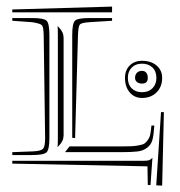

<svg xmlns="http://www.w3.org/2000/svg" viewBox="-20 -549 551 588"><path d="M201.2 -127V-441.4Q201.2 -477.1 209.5 -485.4Q217.8 -493.7 253.4 -493.7H323.2V-485.4L253.4 -481Q229 -479.5 224.4 -473.6Q219.7 -467.8 218.8 -441.4L210 -126ZM323.2 -528.8V-511.2H17.6V-520ZM192.9 -100.6H349.6Q371.1 -100.6 381.8 -101.1Q392.6 -101.6 405 -103.8Q417.5 -106 422.6 -109.6Q427.7 -113.3 433.1 -120.8Q438.5 -128.4 440.4 -138.7Q442.4 -148.9 443.8 -164.6H452.6Q450.7 -135.3 446.8 -120.6Q442.9 -106 430.9 -96.7Q418.9 -87.4 401.6 -85.2Q384.3 -83 349.6 -83H179.2ZM440.9 18.1 432.6 17.1 431.6 -39.6 17.6 -47.9V-56.6H419.9Q431.2 -56.6 436.3 -58.3Q441.4 -60.1 446.3 -65.4H446.8ZM458.5 18.6 473.1 -205.6H481.9L476.6 19.5ZM17.6 -485.4V-493.7H78.6Q114.3 -493.7 122.8 -485.4Q131.3 -477.1 131.3 -441.4V-127Q131.3 -91.3 122.8 -82.8Q114.3 -74.2 78.6 -74.2H17.6V-83L80.6 -85.4Q105.5 -86.4 111.8 -93.5Q118.2 -100.6 118.2 -126L113.8 -441.4Q113.3 -466.3 108.4 -471.7Q103.5 -477.1 78.6 -481ZM174.8 -135.3Q174.8 -117.2 160.6 -103L156.2 -98.6Q157.2 -105 157.2 -127V-441.4Q157.2 -461.9 156.2 -469.2L160.6 -464.8Q174.8 -450.7 174.8 -432.6ZM415 -354Q395 -354 383.3 -342Q371.6 -330.1 371.6 -310.5Q371.6 -290 383.5 -278.3Q395.5 -266.6 415 -266.6Q435.1 -266.6 447 -278.8Q459 -291 459 -310.5Q459 -330.6 446.8 -342.3Q434.6 -354 415 -354ZM476.6 -310.5Q476.6 -283.2 459.5 -266.1Q442.4 -249 415 -249Q391.6 -249 377.2 -266.1Q362.8 -283.2 362.8 -310.5Q362.8 -334 377.2 -348.4Q391.6 -362.8 415 -362.8Q442.4 -362.8 459.5 -348.4Q476.6 -334 476.6 -310.5ZM415 -332Q423.3 -332 428 -326.2Q432.6 -320.3 432.6 -310.5Q432.6 -293 415 -293Q405.3 -293 399.4 -297.9Q393.6 -302.7 393.6 -310.5Q393.6 -320.3 399.4 -326.2Q405.3 -332 415 -332Z"/></svg>

Font: FoglihtenNo03
Style: Regular
Weight: 500
Version: Version 0.59